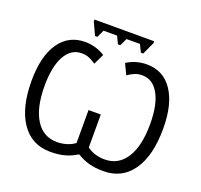

<svg xmlns="http://www.w3.org/2000/svg" viewBox="-148 -1044 1279 1221"><g transform="rotate(20 492.0 -433.5)"><path d="M692.9 -877V-863.8L653.8 -779.8H638.2L613.8 -830.1H522.9L499 -779.8H482.9L459 -830.1H367.2L344.2 -779.8H328.1L289.1 -863.8V-877ZM696.8 -647.9Q667.5 -647.9 644.8 -637.9Q622.1 -627.9 600.1 -612.8L565.9 -684.1Q626.5 -723.1 701.2 -723.1Q812.5 -723.1 874.8 -631.3Q937 -539.6 937 -374Q937 -191.9 867.2 -91.1Q797.4 9.8 670.9 9.8Q614.3 9.8 572.3 -2Q530.3 -13.7 493.2 -37.1H488.8Q450.7 -13.2 408.7 -1.7Q366.7 9.8 312 9.8Q185.1 9.8 115.5 -91.8Q45.9 -193.4 45.9 -374Q45.9 -540.5 108.6 -631.8Q171.4 -723.1 283.2 -723.1Q356.4 -723.1 418 -684.1L383.8 -612.8Q361.8 -627.9 339.1 -637.9Q316.4 -647.9 287.1 -647.9Q215.3 -647.9 175 -575.4Q134.8 -502.9 134.8 -373Q134.8 -225.1 186 -144Q237.3 -63 330.1 -63Q361.8 -63 393.6 -72.3Q425.3 -81.5 450.2 -100.1V-323.2H533.2V-100.1Q583 -63 653.8 -63Q745.6 -63 797.4 -143.6Q849.1 -224.1 849.1 -373Q849.1 -503.4 808.8 -575.7Q768.6 -647.9 696.8 -647.9Z"/></g></svg>

Font: XL-Viking
Style: Regular
Weight: 400
Foundry: Ascender Corporation
Version: Version 1.10 March 23, 2015